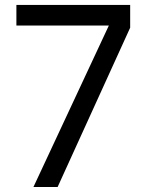

<svg xmlns="http://www.w3.org/2000/svg" viewBox="-20 -747 585 767"><path d="M500 -727.3V-636.4L210.2 0H113.6L414.8 -644.9H45.5V-727.3Z"/></svg>

Font: Inter UI
Style: Regular
Weight: 400
Designer: Rasmus Andersson
Foundry: rsms
Version: Version 2.2